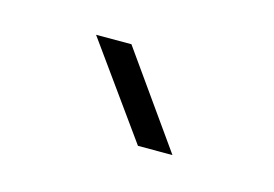

<svg xmlns="http://www.w3.org/2000/svg" viewBox="-34 -801 307 215"><g transform="rotate(15 119.0 -694.0)"><path d="M135 -640 57.5 -748H98.5L175 -640Z"/></g></svg>

Font: Big Shoulders Text ExtraLight
Style: Regular
Weight: 250
Version: Version 2.002